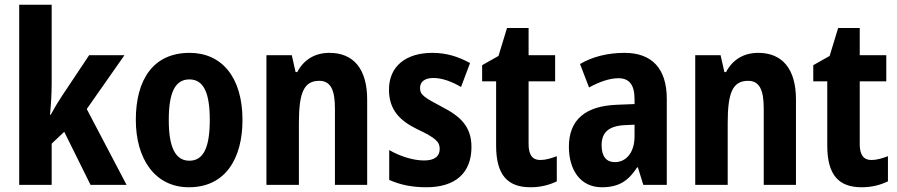

<svg xmlns="http://www.w3.org/2000/svg" viewBox="-20 -780 3785 810"><path d="M198 -427V-760H61V0H198V-174L251 -224L362 0H514L346 -320L505 -547H356L240 -373C226 -352 208 -322 194 -296H191C195 -338 198 -384 198 -427Z M1003 -274C1003 -456 914 -557 780 -557C627 -557 553 -445 553 -274C553 -112 632 10 777 10C933 10 1003 -114 1003 -274ZM692 -274C692 -388 718 -445 779 -445C840 -445 865 -387 865 -274C865 -161 840 -102 779 -102C718 -102 692 -162 692 -274Z M1370 -557C1309 -557 1262 -529 1234 -476H1227L1211 -547H1104V0H1241V-261C1241 -387 1261 -439 1327 -439C1376 -439 1393 -399 1393 -322V0H1529V-360C1529 -491 1470 -557 1370 -557Z M1969 -160C1969 -247 1921 -290 1845 -329C1769 -369 1752 -380 1752 -409C1752 -435 1772 -451 1808 -451C1846 -451 1888 -435 1925 -413L1963 -514C1912 -542 1862 -557 1804 -557C1692 -557 1621 -500 1621 -402C1621 -319 1664 -272 1740 -235C1819 -198 1835 -181 1835 -152C1835 -120 1813 -103 1769 -103C1721 -103 1665 -122 1622 -147V-21C1669 0 1719 10 1779 10C1902 10 1969 -51 1969 -160Z M2259 -105C2226 -105 2210 -127 2210 -172V-437H2322V-547H2210V-662H2119L2083 -544L2014 -505V-437H2073V-166C2073 -41 2122 10 2218 10C2262 10 2298 0 2329 -15V-121C2305 -112 2282 -105 2259 -105Z M2615 -557C2542 -557 2478 -540 2427 -510L2465 -411C2511 -436 2553 -450 2589 -450C2634 -450 2657 -423 2657 -362V-341L2582 -338C2450 -333 2380 -275 2380 -161C2380 -65 2427 10 2519 10C2591 10 2631 -17 2668 -74H2671L2694 0H2793V-363C2793 -491 2730 -557 2615 -557ZM2614 -252 2657 -254V-205C2657 -137 2622 -96 2574 -96C2539 -96 2518 -119 2518 -167C2518 -220 2546 -248 2614 -252Z M3179 -557C3118 -557 3071 -529 3043 -476H3036L3020 -547H2913V0H3050V-261C3050 -387 3070 -439 3136 -439C3185 -439 3202 -399 3202 -322V0H3338V-360C3338 -491 3279 -557 3179 -557Z M3656 -105C3623 -105 3607 -127 3607 -172V-437H3719V-547H3607V-662H3516L3480 -544L3411 -505V-437H3470V-166C3470 -41 3519 10 3615 10C3659 10 3695 0 3726 -15V-121C3702 -112 3679 -105 3656 -105Z"/></svg>

Font: Noto Sans Hebrew Condensed
Style: Bold
Weight: 700
Width: 3
Designer: Monotype Design Team
Foundry: Monotype Imaging Inc.
Version: Version 2.004